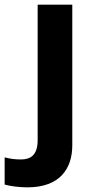

<svg xmlns="http://www.w3.org/2000/svg" viewBox="-84 -659 409 826"><path d="M34 147C174 147 227 66 227 -34V-639H78V-56C78 10 46 27 6 27C-21 27 -40 24 -64 18V135C-40 142 0 147 34 147Z"/></svg>

Font: Noto Sans Kannada UI
Style: Bold
Weight: 700
Designer: Jelle Bosma - Monotype Design Team
Foundry: Monotype Imaging Inc.
Version: Version 2.005